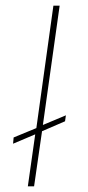

<svg xmlns="http://www.w3.org/2000/svg" viewBox="-20 -656 311 676"><path d="M78 0 104 -183 26 -150 28 -172 108 -205 168 -636H190L131 -216L212 -250L209 -229L128 -194L100 0Z"/></svg>

Font: Alumni Sans SC Thin
Style: Italic
Weight: 100
Italic angle: -8°
Designer: Robert E. Leuschke
Foundry: Robert E. Leuschke
Version: Version 1.016